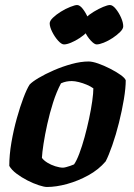

<svg xmlns="http://www.w3.org/2000/svg" viewBox="-20 -745 534 765"><path d="M167 0Q156 0 134.5 -7Q113 -14 89.5 -26Q66 -38 46 -53Q26 -68 17 -84Q17 -128 25.5 -177.5Q34 -227 47 -273.5Q60 -320 73.5 -355.5Q87 -391 98 -408Q108 -419 134 -434.5Q160 -450 194.5 -465Q229 -480 265.5 -490Q302 -500 333 -500Q348 -500 371 -492Q394 -484 418.5 -471.5Q443 -459 460.5 -446.5Q478 -434 481 -425Q481 -394 473.5 -349Q466 -304 454 -256Q442 -208 427.5 -166.5Q413 -125 401 -102Q373 -69 332 -46.5Q291 -24 247.5 -12Q204 0 167 0ZM231 -77Q235 -77 243 -79Q251 -81 259.5 -84Q268 -87 275 -90Q285 -104 296 -133Q307 -162 317 -198.5Q327 -235 335 -272.5Q343 -310 347.5 -342Q352 -374 352 -393Q341 -401 325.5 -407.5Q310 -414 294 -418Q278 -422 266 -422Q255 -422 244.5 -420Q234 -418 223 -413Q205 -379 191.5 -336.5Q178 -294 168.5 -251Q159 -208 153.5 -172.5Q148 -137 147 -116Q154 -106 168.5 -97Q183 -88 200.5 -82.5Q218 -77 231 -77ZM365 -568Q356 -568 342 -583Q328 -598 318.5 -618Q309 -638 309 -652Q309 -662 322 -674.5Q335 -687 354 -698.5Q373 -710 391 -717.5Q409 -725 418 -725Q429 -725 441.5 -709.5Q454 -694 462.5 -674.5Q471 -655 471 -640Q471 -630 458.5 -617.5Q446 -605 428.5 -593.5Q411 -582 393.5 -575Q376 -568 365 -568ZM235 -568Q225 -568 211.5 -583Q198 -598 188 -618Q178 -638 178 -652Q178 -662 191 -674.5Q204 -687 222.5 -698.5Q241 -710 260 -717.5Q279 -725 287 -725Q298 -725 310 -709.5Q322 -694 330.5 -674Q339 -654 339 -640Q339 -630 327 -617.5Q315 -605 297.5 -593.5Q280 -582 263 -575Q246 -568 235 -568Z"/></svg>

Font: Texturina 12pt ExtraBold
Style: Italic
Weight: 800
Italic angle: -11°
Designer: Guillermo Torres Carreño
Foundry: Omnibus-Type
Version: Version 1.002